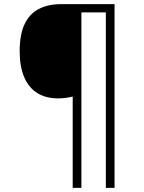

<svg xmlns="http://www.w3.org/2000/svg" viewBox="-20 -780 695 927"><path d="M533 127H491V-720H373V127H331V-314Q316 -310 298 -307.5Q280 -305 260 -305Q202 -305 160.5 -330.5Q119 -356 97 -407Q75 -458 75 -533Q75 -613 98.5 -663Q122 -713 167 -736.5Q212 -760 275 -760H533Z"/></svg>

Font: Noto Sans Khmer Light
Style: Regular
Weight: 300
Version: Version 2.003